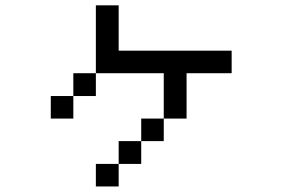

<svg xmlns="http://www.w3.org/2000/svg" viewBox="-20 -546 1040 707"><path d="M167 -109.4V-192.4H250V-109.4ZM500 -26.4V-109.4H583V-26.4ZM500 -26.4V57.6H417V-26.4ZM417 57.6V140.6H333V57.6ZM583 -109.4V-276.4H333V-192.4H250V-276.4H333V-526.4H417V-359.4H833V-276.4H667V-109.4Z"/></svg>

Font: KH Dot Kodenmachou 12
Style: Regular
Weight: 400
Designer: Original version for X68000 by Keitarou Hiraki (http://hp.vector.co.jp/authors/VA000874/) / TrueType conversion by Homem
Version: Version 1.00.20150527